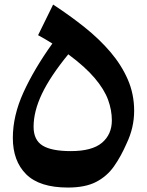

<svg xmlns="http://www.w3.org/2000/svg" viewBox="-20 -823 654 854"><path d="M576.7 -330.1Q576.7 -254.9 543 -184.6Q518.1 -127.4 487.1 -83.3Q456.1 -39.1 407.7 -13.9Q359.4 11.2 282.2 11.2Q155.8 11.2 96.4 -47.9Q37.1 -106.9 37.1 -209.5Q37.1 -308.6 84.5 -412.4Q131.8 -516.1 212.9 -629.4Q197.3 -639.2 181.9 -648.2Q166.5 -657.2 149.4 -666.5L216.3 -802.7Q291 -753.9 356.4 -701.7Q421.9 -649.4 471.2 -591.6Q520.5 -533.7 548.6 -469Q576.7 -404.3 576.7 -330.1ZM283.7 -581.5Q203.1 -482.9 166.3 -405.3Q129.4 -327.6 129.4 -259.3Q129.4 -200.2 169.4 -175.5Q209.5 -150.9 294.9 -150.9Q389.6 -150.9 433.6 -188Q477.5 -225.1 477.5 -287.6Q477.5 -333 460.7 -379.2Q443.8 -425.3 401.6 -475.3Q359.4 -525.4 283.7 -581.5Z"/></svg>

Font: Pinar-DS3-FD Bold
Style: Regular
Weight: 700
Designer: Amin Abedi
Version: Version 3.000